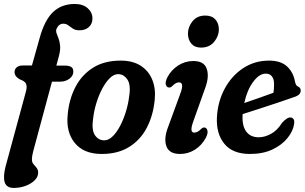

<svg xmlns="http://www.w3.org/2000/svg" viewBox="-33 -748 1502 944"><path d="M38.5 -394Q38.5 -408 49.2 -417Q60 -426 78 -426H124L161.5 -559.5Q186 -649 228 -688.8Q270 -728.5 334.5 -728.5Q374.5 -728.5 398 -707.8Q421.5 -687 421.5 -657Q421.5 -631 404 -615Q386.5 -599 358 -599Q338 -599 325.8 -607Q313.5 -615 303 -623.2Q292.5 -631.5 278 -631.5Q256.5 -631.5 245 -606.5Q241 -596 245 -584.8Q249 -573.5 254.8 -558.8Q260.5 -544 262.5 -523.5Q264.5 -503 257 -473.5L244 -425.5H285.5Q305.5 -425.5 316.5 -419.2Q327.5 -413 327.5 -395.5Q327.5 -375 308.2 -360.8Q289 -346.5 263 -346.5H222.5L130.5 -5Q124 18.5 124 36.5Q124 50.5 131.8 59.2Q139.5 68 147 77.2Q154.5 86.5 154.5 101Q154.5 122 137 139Q119.5 156 92.2 166Q65 176 35 176Q-1 176 -9.8 148.5Q-18.5 121 -5.5 70L94.5 -298Q101 -322 95 -335.8Q89 -349.5 65 -357.5Q38.5 -372 38.5 -394Z M560.5 -450Q620 -450 659.2 -424.5Q698.5 -399 716 -355Q733.5 -311 727.5 -255.5Q720 -180 688.8 -120Q657.5 -60 602 -25.5Q546.5 9 467 9Q379 9 334.8 -45Q290.5 -99 300 -186Q306.5 -259 337.2 -319Q368 -379 423.5 -414.5Q479 -450 560.5 -450ZM479.5 -58Q500.5 -58 520.2 -77Q540 -96 556.8 -127.5Q573.5 -159 585.2 -196.5Q597 -234 601.5 -270.5Q611.5 -330 593.5 -356.8Q575.5 -383.5 548 -383.5Q527 -383.5 507.2 -364.2Q487.5 -345 470.5 -313.5Q453.5 -282 441.8 -244.5Q430 -207 425.5 -170.5Q416 -110.5 433.2 -84.2Q450.5 -58 479.5 -58Z M955 -514Q924.5 -514 908 -533.2Q891.5 -552.5 891 -582Q891 -615.5 913.5 -643.5Q936 -671.5 976.5 -671.5Q1008.5 -671.5 1025.8 -652.5Q1043 -633.5 1043 -604Q1043 -570.5 1019.8 -542.2Q996.5 -514 955 -514ZM917.5 -151.5Q897 -96 922 -96Q929.5 -96 937.8 -100Q946 -104 956.5 -114.5Q965 -122.5 973 -121Q983 -120 986.8 -106.2Q990.5 -92.5 978.5 -69.5Q958.5 -33 925.2 -12Q892 9 852 9Q799.5 9 785.5 -28.2Q771.5 -65.5 792.5 -121L853.5 -287.5Q874.5 -343 847 -343Q839 -343 831.2 -338.8Q823.5 -334.5 812.5 -323.5Q804 -316 796.5 -318Q786 -319 782.2 -332.5Q778.5 -346 790.5 -369Q809.5 -404.5 843.2 -426.2Q877 -448 917.5 -448Q970 -448 983.2 -410.5Q996.5 -373 977 -318.5Z M1413 -138Q1408 -103.5 1380.8 -69.5Q1353.5 -35.5 1306.8 -13.2Q1260 9 1196 9Q1111 9 1070.2 -41Q1029.5 -91 1033.5 -170.5Q1037.5 -248.5 1071.8 -312Q1106 -375.5 1162.5 -412.8Q1219 -450 1289.5 -450Q1348 -450 1378.8 -421Q1409.5 -392 1417.5 -346Q1420.5 -334.5 1423.2 -330.2Q1426 -326 1431.5 -323Q1444 -318 1445.5 -305Q1446.5 -294 1438.8 -285Q1431 -276 1409.5 -269.5Q1377 -258 1332.2 -243Q1287.5 -228 1241.8 -213.2Q1196 -198.5 1160 -187V-186.5Q1156 -131.5 1177 -102.2Q1198 -73 1239 -73Q1268 -73 1299.2 -89.8Q1330.5 -106.5 1354 -144.5Q1381.5 -174.5 1398.5 -170Q1417.5 -165.5 1413 -138ZM1273.5 -386Q1241.5 -386 1211.5 -345.2Q1181.5 -304.5 1168 -241.5Q1202 -253 1241.5 -266.8Q1281 -280.5 1311.5 -292Q1314.5 -309.5 1314.5 -335Q1314.5 -358.5 1304.2 -372.2Q1294 -386 1273.5 -386Z"/></svg>

Font: Fraunces 144pt SuperSoft SemiBold
Style: Italic
Weight: 600
Italic angle: -16°
Version: Version 1.000;[b76b70a41]